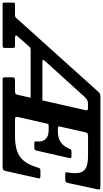

<svg xmlns="http://www.w3.org/2000/svg" viewBox="271 -1111 790 1472"><g transform="rotate(90 666.0 -375.0)"><path d="M735 -655 694 -750H669Q656.5 -750 649 -746.2Q641.5 -742.5 636 -736L74.5 -112Q68 -104.5 63 -99.8Q58 -95 44 -95H-35Q-46 -95 -48 -91Q-50 -87 -50 -76V-17Q-50 -6 -48.8 -3Q-47.5 0 -36 0H277.5Q290.5 0 294 -3.2Q297.5 -6.5 297.5 -19V-81Q297.5 -90 293.2 -92.5Q289 -95 280.5 -95H220.5Q205 -95 202.5 -100Q200 -105 206.5 -112L288 -205Q293.5 -212 299.8 -213.5Q306 -215 318.5 -215H710.5L718 -305H409Q385.5 -305 388.8 -312Q392 -319 401.5 -329L668.5 -624Q680 -636.5 688.2 -643Q696.5 -649.5 707 -652.2Q717.5 -655 735 -655ZM877 -336.5Q879 -347 882 -350Q885 -353 897.5 -353H927.5Q974 -353 995.8 -330Q1017.5 -307 1014.5 -267.5Q1013.5 -256.5 1014.2 -249.8Q1015 -243 1030.5 -243H1059Q1076 -243 1079.5 -248Q1083 -253 1086 -266L1140.5 -505.5Q1143.5 -519.5 1141.2 -523.8Q1139 -528 1121.5 -528H1097.5Q1078 -528 1074.2 -519.8Q1070.5 -511.5 1064.5 -499.5Q1048 -464 1017.2 -443.8Q986.5 -423.5 937.5 -423.5H915Q903.5 -423.5 900.8 -426.2Q898 -429 900.5 -439.5L943.5 -631.5Q947 -647 952.2 -651Q957.5 -655 976.5 -655H1125Q1180.5 -655 1211.8 -641.5Q1243 -628 1252.8 -595.5Q1262.5 -563 1253 -506Q1251 -494.5 1251 -487.2Q1251 -480 1267.5 -480H1301Q1322.5 -480 1326.5 -486Q1330.5 -492 1334.5 -508.5L1380 -720.5Q1384 -738 1381.5 -744Q1379 -750 1356 -750H683Q672.5 -750 667 -747.5Q661.5 -745 661.5 -733.5V-677.5Q661.5 -662.5 666.2 -658.8Q671 -655 685.5 -655H751.5Q771 -655 774 -650.2Q777 -645.5 773.5 -630.5L657.5 -118.5Q653.5 -102.5 648.8 -98.8Q644 -95 623.5 -95H548.5Q531 -95 526.8 -90.8Q522.5 -86.5 522.5 -68.5V-18.5Q522.5 -6 527 -3Q531.5 0 543 0H1204Q1226 0 1232 -5Q1238 -10 1242 -27.5L1295.5 -267.5Q1298.5 -281 1296.2 -285.5Q1294 -290 1276 -290H1244Q1225.5 -290 1221.8 -285Q1218 -280 1214 -267Q1193.5 -198 1161.5 -160.8Q1129.5 -123.5 1082.5 -109.2Q1035.5 -95 970.5 -95H851.5Q830 -95 827.2 -100.2Q824.5 -105.5 828 -121.5Z"/></g></svg>

Font: Besley
Style: Bold Italic
Weight: 700
Italic angle: -13°
Designer: Owen Earl
Foundry: indestructible type*
Version: Version 2.001